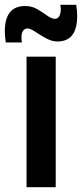

<svg xmlns="http://www.w3.org/2000/svg" viewBox="-69 -776 340 796"><path d="M41 0V-541H162V0ZM-45 -600Q-47 -612 -48 -624Q-49 -636 -49 -646Q-49 -751 35 -751Q64 -751 86.5 -737.5Q109 -724 127 -711Q145 -698 159 -698Q171 -698 177 -709.5Q183 -721 183 -736Q183 -747 181 -756H247Q249 -745 250 -733Q251 -721 251 -710Q251 -604 169 -604Q146 -604 121.5 -617.5Q97 -631 77 -644.5Q57 -658 45 -658Q33 -658 26.5 -648Q20 -638 20 -622Q20 -608 22 -600Z"/></svg>

Font: Georama Semi Condensed SemiBold
Style: Regular
Weight: 600
Width: 4
Designer: Jean-Baptiste Levee
Foundry: Production Type
Version: Version 1.000